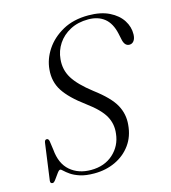

<svg xmlns="http://www.w3.org/2000/svg" viewBox="-108 -799 800 898"><g transform="rotate(-15 292.0 -350.0)"><path d="M239 10.5Q197.5 10.5 170.2 1.5Q143 -7.5 126.5 -19Q110 -30.5 101.2 -39.2Q92.5 -48 88 -48Q82 -48 72.8 -35Q63.5 -22 54.2 -9.2Q45 3.5 39 3.5Q26.5 3.5 28 -10L52.5 -188.5Q54.5 -202 64 -202Q73 -202 75.5 -189L81.5 -146.5Q87.5 -77.5 127.5 -43.2Q167.5 -9 228 -9Q293.5 -9 335.8 -47.2Q378 -85.5 384 -143Q390 -189 368.2 -228Q346.5 -267 284.5 -312.5Q214.5 -364 185 -409.5Q155.5 -455 161 -513Q165 -562.5 195 -607.8Q225 -653 277.2 -682Q329.5 -711 401.5 -711Q461.5 -711 502.5 -690.8Q543.5 -670.5 564 -638.5Q584.5 -606.5 583.5 -570.5Q583 -551 574.8 -539.8Q566.5 -528.5 553 -528.5Q531.5 -528.5 524 -557.5L516.5 -592.5Q505 -644 474.5 -668.5Q444 -693 396.5 -693Q346.5 -693 308.8 -673Q271 -653 249 -619.8Q227 -586.5 223.5 -546.5Q218.5 -496 244 -454.5Q269.5 -413 333.5 -363.5Q406 -309 430.5 -264.2Q455 -219.5 450 -168.5Q445.5 -113 416.5 -73Q387.5 -33 341.2 -11.2Q295 10.5 239 10.5Z"/></g></svg>

Font: Fraunces 72pt S000 Light
Style: Italic
Weight: 300
Italic angle: -16°
Version: Version 1.000; ttfautohint (v1.8.3)